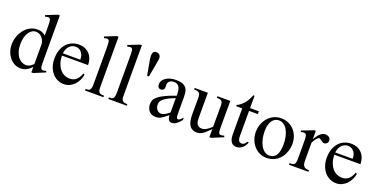

<svg xmlns="http://www.w3.org/2000/svg" viewBox="-20 -1416 4234 2152"><g transform="rotate(20 2096.5 -340.5)"><path d="M369.1 14.6H347.2V-49.8Q317.4 -18.6 286.6 -2Q255.9 14.6 216.8 14.6Q179.7 14.6 146.2 -2Q112.8 -18.6 87.6 -47.9Q62.5 -77.1 47.6 -117.4Q32.7 -157.7 32.7 -205.1Q32.7 -233.9 39.1 -264.2Q45.4 -294.4 58.1 -322.8Q70.8 -351.1 89.4 -376.2Q107.9 -401.4 131.8 -420.2Q155.8 -439 185.5 -450Q215.3 -460.9 250 -460.9Q279.3 -460.9 303.5 -451.9Q327.6 -442.9 347.2 -423.3V-506.3Q347.2 -543.5 346.4 -564.9Q345.7 -586.4 344 -598.4Q342.3 -610.4 339.4 -615.2Q336.4 -620.1 332 -624.5Q323.7 -632.8 311.3 -631.6Q298.8 -630.4 279.3 -623.5L272.5 -641.1L406.7 -694.8H429.2V-177.2Q429.2 -141.1 429.7 -119.4Q430.2 -97.7 431.6 -85Q433.1 -72.3 436 -66.4Q439 -60.5 444.3 -56.6Q453.1 -49.3 466.1 -50.3Q479 -51.3 498.5 -58.6L504.4 -41.5ZM347.2 -315.9Q347.2 -334.5 340.1 -354.5Q333 -374.5 319.8 -391.4Q306.6 -408.2 287.6 -419.4Q268.6 -430.7 244.1 -431.2Q219.2 -432.1 197.3 -419.2Q175.3 -406.2 158.9 -381.8Q142.6 -357.4 132.8 -322.3Q123 -287.1 123 -244.1Q123 -189.9 135.7 -151.4Q148.4 -112.8 168.5 -88.4Q188.5 -64 212.9 -52.5Q237.3 -41 260.7 -40.5Q284.2 -40.5 305.2 -51.5Q326.2 -62.5 347.2 -84.5Z M916.5 -163.6Q911.6 -130.9 896.5 -98.9Q881.3 -66.9 857.9 -41.7Q834.5 -16.6 802.7 -1Q771 14.6 732.4 14.6Q692.9 14.6 657.2 -1.7Q621.6 -18.1 595 -48.6Q568.4 -79.1 552.7 -122.3Q537.1 -165.5 537.1 -218.8Q537.1 -275.4 552.5 -320.3Q567.9 -365.2 595.5 -396.5Q623 -427.7 661.1 -444.3Q699.2 -460.9 744.6 -460.9Q781.7 -460.9 813.2 -448.5Q844.7 -436 867.7 -412.6Q890.6 -389.2 903.6 -355.5Q916.5 -321.8 916.5 -279.3H606.4Q606.4 -229.5 619.6 -189.9Q632.8 -150.4 655.3 -123Q677.7 -95.7 707.3 -81.3Q736.8 -66.9 769.5 -66.4Q791.5 -65.9 810.3 -71Q829.1 -76.2 845.2 -88.6Q861.3 -101.1 875.2 -121.8Q889.2 -142.6 900.9 -173.3ZM814.5 -306.6Q814.5 -343.8 803.7 -366.9Q793 -390.1 777.8 -403.3Q762.7 -416.5 746.1 -421.4Q729.5 -426.3 717.3 -426.3Q697.8 -426.3 679 -418.5Q660.2 -410.6 645 -395.5Q629.9 -380.4 619.6 -357.9Q609.4 -335.4 606.4 -306.6Z M982.4 0V-18.6Q1004.9 -18.6 1015.6 -21Q1026.4 -23.4 1034.2 -33.7Q1037.1 -37.6 1039.6 -42.7Q1042 -47.9 1043.9 -55.7Q1045.9 -63.5 1046.9 -74.5Q1047.9 -85.4 1047.9 -101.1V-506.8Q1047.9 -544.9 1047.1 -566.9Q1046.4 -588.9 1044.7 -600.6Q1043 -612.3 1040.5 -616.7Q1038.1 -621.1 1034.2 -624.5Q1029.8 -627.4 1024.9 -629.2Q1020 -630.9 1014.2 -630.9Q1008.3 -630.9 1000.5 -629.2Q992.7 -627.4 982.4 -623.5L973.6 -641.1L1108.4 -694.8H1129.4V-101.1Q1129.4 -86.4 1130.1 -75.9Q1130.9 -65.4 1132.3 -57.9Q1133.8 -50.3 1136.2 -45.2Q1138.7 -40 1142.1 -35.6Q1145.5 -31.2 1149.9 -28.1Q1154.3 -24.9 1160.9 -22.7Q1167.5 -20.5 1177.5 -19.5Q1187.5 -18.6 1201.7 -18.6V0Z M1260.7 0V-18.6Q1283.2 -18.6 1293.9 -21Q1304.7 -23.4 1312.5 -33.7Q1315.4 -37.6 1317.9 -42.7Q1320.3 -47.9 1322.3 -55.7Q1324.2 -63.5 1325.2 -74.5Q1326.2 -85.4 1326.2 -101.1V-506.8Q1326.2 -544.9 1325.4 -566.9Q1324.7 -588.9 1323 -600.6Q1321.3 -612.3 1318.8 -616.7Q1316.4 -621.1 1312.5 -624.5Q1308.1 -627.4 1303.2 -629.2Q1298.3 -630.9 1292.5 -630.9Q1286.6 -630.9 1278.8 -629.2Q1271 -627.4 1260.7 -623.5L1252 -641.1L1386.7 -694.8H1407.7V-101.1Q1407.7 -86.4 1408.4 -75.9Q1409.2 -65.4 1410.6 -57.9Q1412.1 -50.3 1414.6 -45.2Q1417 -40 1420.4 -35.6Q1423.8 -31.2 1428.2 -28.1Q1432.6 -24.9 1439.2 -22.7Q1445.8 -20.5 1455.8 -19.5Q1465.8 -18.6 1480 -18.6V0Z M1641.1 -625.5Q1641.1 -617.2 1637.7 -594.7Q1634.3 -572.3 1627.4 -536.1L1601.6 -393.1H1579.6L1553.7 -537.1Q1547.4 -567.9 1545.2 -587.9Q1543 -607.9 1543 -618.7Q1543 -649.4 1554.2 -663.6Q1565.4 -677.7 1588.9 -677.7Q1602.5 -677.7 1612.5 -672.9Q1622.6 -668 1628.9 -660.2Q1635.3 -652.3 1638.2 -643.3Q1641.1 -634.3 1641.1 -625.5Z M2126.5 -64.5Q2071.3 8.3 2019.5 8.3Q2008.8 8.3 1999.3 4.9Q1989.7 1.5 1982.7 -6.8Q1975.6 -15.1 1971.4 -29.1Q1967.3 -43 1967.3 -64.5Q1938 -41.5 1918.7 -27.1Q1899.4 -12.7 1884.5 -4.9Q1869.6 2.9 1856.2 5.6Q1842.8 8.3 1825.2 8.3Q1801.3 8.3 1781.7 0.2Q1762.2 -7.8 1748 -22.7Q1733.9 -37.6 1726.1 -58.8Q1718.3 -80.1 1718.3 -106Q1718.3 -130.9 1727.3 -153.3Q1736.3 -175.8 1763.2 -198.5Q1790 -221.2 1838.9 -245.1Q1887.7 -269 1967.3 -296.4V-314.9Q1967.3 -347.2 1962.2 -369.1Q1957 -391.1 1946.8 -405Q1936.5 -418.9 1920.9 -425Q1905.3 -431.2 1883.8 -431.2Q1853 -431.2 1835.4 -415.3Q1817.9 -399.4 1816.4 -376.5L1817.4 -347.2Q1818.4 -326.2 1806.9 -313.7Q1795.4 -301.3 1776.9 -301.3Q1757.3 -301.3 1746.6 -313.7Q1735.8 -326.2 1735.8 -348.1Q1735.8 -374.5 1749.3 -395.3Q1762.7 -416 1785.4 -430.4Q1808.1 -444.8 1837.6 -452.4Q1867.2 -460 1899.4 -460Q1947.8 -460 1977.3 -449.5Q2006.8 -439 2022.9 -419.2Q2039.1 -399.4 2044.2 -371.1Q2049.3 -342.8 2049.3 -307.6V-155.3Q2049.3 -124 2050.3 -104Q2051.3 -84 2051.8 -77.1Q2054.2 -64 2059.1 -58.6Q2064 -53.2 2073.2 -53.2Q2077.6 -53.2 2081.5 -54.4Q2085.4 -55.7 2090.8 -59.6Q2096.2 -63.5 2104.5 -71.3Q2112.8 -79.1 2126.5 -92.8ZM1967.3 -267.6Q1910.6 -245.6 1877.7 -227.3Q1844.7 -209 1827.6 -192.4Q1810.5 -175.8 1805.9 -160.4Q1801.3 -145 1801.3 -128.9Q1801.3 -111.3 1806.6 -96.7Q1812 -82 1821 -71Q1830.1 -60.1 1842.5 -53.7Q1855 -47.4 1869.1 -46.9Q1888.2 -45.9 1912.4 -58.6Q1936.5 -71.3 1967.3 -96.2Z M2492.7 14.6H2470.7V-81.1Q2442.4 -51.3 2421.1 -32.7Q2399.9 -14.2 2382.6 -3.7Q2365.2 6.8 2350.1 10.7Q2335 14.6 2318.8 14.6Q2293 14.6 2274.2 6.6Q2255.4 -1.5 2242.4 -14.9Q2229.5 -28.3 2221.7 -45.9Q2213.9 -63.5 2209.7 -82.8Q2205.6 -102.1 2204.3 -122.1Q2203.1 -142.1 2203.1 -159.7V-359.9Q2203.1 -381.8 2199.2 -395.5Q2195.3 -409.2 2186.3 -416.5Q2177.2 -423.8 2162.6 -426.5Q2147.9 -429.2 2127 -429.2V-447.3H2284.7V-147.9Q2284.7 -128.9 2287.1 -110.6Q2289.6 -92.3 2297.6 -77.9Q2305.7 -63.5 2320.3 -54.7Q2335 -45.9 2358.9 -45.9Q2368.7 -45.9 2380.1 -48.8Q2391.6 -51.8 2405.5 -59.1Q2419.4 -66.4 2435.5 -78.6Q2451.7 -90.8 2470.7 -109.4V-363.8Q2470.7 -384.3 2466.6 -396.7Q2462.4 -409.2 2453.6 -416.3Q2444.8 -423.3 2431.2 -426Q2417.5 -428.7 2398.4 -429.2V-447.3H2552.2V-118.7Q2552.2 -98.6 2554 -85.7Q2555.7 -72.8 2559.3 -64.9Q2563 -57.1 2568.8 -54.2Q2574.7 -51.3 2582.5 -51.3Q2589.4 -51.3 2600.1 -53Q2610.8 -54.7 2621.6 -58.6L2628.4 -41.5Z M2906.7 -81.5Q2898.9 -56.6 2885.7 -38.6Q2872.6 -20.5 2857.4 -8.8Q2842.3 2.9 2825.9 8.8Q2809.6 14.6 2794.9 14.6Q2778.8 14.6 2763.2 10.3Q2747.6 5.9 2734.9 -7.1Q2722.2 -20 2714.4 -43.2Q2706.5 -66.4 2706.5 -104V-414.1H2634.8V-429.2Q2654.8 -436.5 2677 -454.8Q2699.2 -473.1 2718.3 -495.6Q2725.1 -503.9 2730.5 -511.2Q2735.8 -518.6 2742.2 -529.1Q2748.5 -539.6 2755.9 -555.2Q2763.2 -570.8 2773.4 -594.7H2788.1V-447.3H2893.1V-414.1H2788.1V-115.7Q2788.1 -93.8 2791.5 -79.6Q2794.9 -65.4 2801 -57.1Q2807.1 -48.8 2815.2 -45.4Q2823.2 -42 2832.5 -41.5Q2850.6 -40.5 2864.5 -51.5Q2878.4 -62.5 2887.2 -81.5Z M3371.6 -231.9Q3371.6 -203.1 3365.5 -173.6Q3359.4 -144 3347.2 -116.7Q3335 -89.4 3316.4 -65.4Q3297.9 -41.5 3273.4 -23.7Q3249 -5.9 3218.3 4.4Q3187.5 14.6 3150.9 14.6Q3104 14.6 3065.2 -4.4Q3026.4 -23.4 2998.3 -55.7Q2970.2 -87.9 2954.8 -130.4Q2939.5 -172.9 2939.5 -219.2Q2939.5 -264.6 2954.3 -307.9Q2969.2 -351.1 2997.3 -384.8Q3025.4 -418.5 3065.4 -439.2Q3105.5 -460 3155.8 -460Q3204.1 -460 3243.7 -442.4Q3283.2 -424.8 3311.8 -394Q3340.3 -363.3 3356 -321.5Q3371.6 -279.8 3371.6 -231.9ZM3280.3 -194.3Q3280.3 -244.1 3270.5 -287.1Q3260.7 -330.1 3242.7 -361.6Q3224.6 -393.1 3198.7 -411.1Q3172.9 -429.2 3140.6 -429.2Q3121.6 -429.2 3101.8 -420.9Q3082 -412.6 3065.9 -393.1Q3049.8 -373.5 3039.8 -341.1Q3029.8 -308.6 3029.8 -259.8Q3029.8 -211.9 3039.8 -168.5Q3049.8 -125 3068.4 -92.3Q3086.9 -59.6 3113 -40.3Q3139.2 -21 3171.4 -21Q3195.8 -21 3215.8 -30Q3235.8 -39.1 3250 -59.6Q3264.2 -80.1 3272.2 -113.3Q3280.3 -146.5 3280.3 -194.3Z M3747.1 -406.2Q3747.1 -397.5 3743.7 -389.2Q3740.2 -380.9 3734.1 -374.8Q3728 -368.7 3720 -364.7Q3711.9 -360.8 3702.6 -360.8Q3690.4 -360.8 3680.9 -366.2Q3671.4 -371.6 3663.6 -378.2Q3655.8 -384.8 3648.4 -390.1Q3641.1 -395.5 3633.3 -395.5Q3621.1 -395.5 3603.8 -375.2Q3586.4 -355 3567.9 -319.3V-104Q3567.9 -83 3571.3 -66.9Q3574.7 -50.8 3583.5 -40Q3592.3 -29.3 3607.7 -23.9Q3623 -18.6 3647 -18.6V0H3414.6V-18.6Q3435.5 -18.6 3449.5 -20.8Q3463.4 -22.9 3471.4 -31.2Q3479.5 -39.6 3482.9 -56.2Q3486.3 -72.8 3486.3 -101.1V-274.4Q3486.3 -309.6 3485.6 -330.3Q3484.9 -351.1 3483.2 -362.8Q3481.4 -374.5 3478.5 -379.9Q3475.6 -385.3 3471.7 -389.6Q3460.9 -395.5 3448 -396.5Q3435.1 -397.5 3414.6 -388.7L3410.2 -406.2L3548.8 -460H3567.9V-359.9Q3623.5 -460 3683.6 -460Q3696.8 -460 3708.5 -456.1Q3720.2 -452.1 3728.8 -445.1Q3737.3 -438 3742.2 -428Q3747.1 -418 3747.1 -406.2Z M4165 -163.6Q4160.2 -130.9 4145 -98.9Q4129.9 -66.9 4106.4 -41.7Q4083 -16.6 4051.3 -1Q4019.5 14.6 3981 14.6Q3941.4 14.6 3905.8 -1.7Q3870.1 -18.1 3843.5 -48.6Q3816.9 -79.1 3801.3 -122.3Q3785.6 -165.5 3785.6 -218.8Q3785.6 -275.4 3801 -320.3Q3816.4 -365.2 3844 -396.5Q3871.6 -427.7 3909.7 -444.3Q3947.8 -460.9 3993.2 -460.9Q4030.3 -460.9 4061.8 -448.5Q4093.3 -436 4116.2 -412.6Q4139.2 -389.2 4152.1 -355.5Q4165 -321.8 4165 -279.3H3855Q3855 -229.5 3868.2 -189.9Q3881.3 -150.4 3903.8 -123Q3926.3 -95.7 3955.8 -81.3Q3985.4 -66.9 4018.1 -66.4Q4040 -65.9 4058.8 -71Q4077.6 -76.2 4093.8 -88.6Q4109.9 -101.1 4123.8 -121.8Q4137.7 -142.6 4149.4 -173.3ZM4063 -306.6Q4063 -343.8 4052.2 -366.9Q4041.5 -390.1 4026.4 -403.3Q4011.2 -416.5 3994.6 -421.4Q3978 -426.3 3965.8 -426.3Q3946.3 -426.3 3927.5 -418.5Q3908.7 -410.6 3893.6 -395.5Q3878.4 -380.4 3868.2 -357.9Q3857.9 -335.4 3855 -306.6Z"/></g></svg>

Font: Doulos SIL Viet
Style: Regular
Weight: 400
Designer: Walt Agee, Victor Gaultney, Peter Martin, Debbi Hosken, Becca Hirsbrunner
Foundry: SIL International
Version: Version 5.000